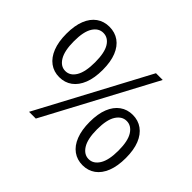

<svg xmlns="http://www.w3.org/2000/svg" viewBox="-162 -989 1245 1245"><g transform="rotate(45 460.5 -366.5)"><path d="M205 -284Q155 -284 117.5 -311.5Q80 -339 59.5 -391Q39 -443 39 -517Q39 -591 59.5 -642Q80 -693 117.5 -719.5Q155 -746 205 -746Q256 -746 293.5 -719.5Q331 -693 351.5 -642Q372 -591 372 -517Q372 -443 351.5 -391Q331 -339 293.5 -311.5Q256 -284 205 -284ZM205 -340Q249 -340 275.5 -384.5Q302 -429 302 -517Q302 -605 275.5 -647.5Q249 -690 205 -690Q162 -690 135 -647.5Q108 -605 108 -517Q108 -429 135 -384.5Q162 -340 205 -340ZM226 13 631 -746H693L288 13ZM716 13Q666 13 628.5 -14Q591 -41 570.5 -93Q550 -145 550 -219Q550 -293 570.5 -344Q591 -395 628.5 -422Q666 -449 716 -449Q766 -449 803.5 -422Q841 -395 861.5 -344Q882 -293 882 -219Q882 -145 861.5 -93Q841 -41 803.5 -14Q766 13 716 13ZM716 -43Q759 -43 786.5 -87Q814 -131 814 -219Q814 -307 786.5 -350Q759 -393 716 -393Q673 -393 645.5 -350Q618 -307 618 -219Q618 -131 645.5 -87Q673 -43 716 -43Z"/></g></svg>

Font: Noto Sans HK Thin
Style: Regular
Weight: 400
Version: Version 2.004-H2;hotconv 1.0.118;makeotfexe 2.5.65603